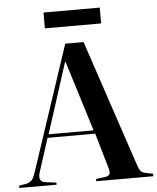

<svg xmlns="http://www.w3.org/2000/svg" viewBox="-63 -953 822 1003"><g transform="rotate(-5 348.5 -451.0)"><path d="M-3 0V-12L33 -18Q51 -22 62 -31.5Q73 -41 84 -74L302 -730H398L618 -73Q627 -45 635 -34.5Q643 -24 666 -20L700 -13V0H401V-12L449 -18Q469 -21 473 -32Q477 -43 469 -69L417 -248H167L111 -74Q94 -22 138 -18L193 -11V0ZM174 -266H410L295 -636H293ZM203 -819V-902H498V-819Z"/></g></svg>

Font: Literata 72pt SemiBold
Style: Regular
Weight: 600
Designer: Latin by Veronika Burian and Jose Scaglione. Greek by Irene Vlachou. Cyrillic by Vera Evstafieva.
Foundry: TypeTogether
Version: Version 3.002